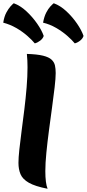

<svg xmlns="http://www.w3.org/2000/svg" viewBox="-41 -1135 536 1186"><path d="M303 -684Q303 -652 296.5 -596Q290 -540 280.5 -471Q271 -402 261.5 -330Q252 -258 245.5 -192.5Q239 -127 239 -78Q239 -3 253 31Q176 16 137.5 -6Q99 -28 86 -58.5Q73 -89 73 -129Q73 -160 78.5 -211.5Q84 -263 92.5 -327Q101 -391 109.5 -460Q118 -529 123.5 -596Q129 -663 129 -720Q129 -740 128 -761Q127 -782 125 -802Q189 -800 225 -791Q261 -782 277.5 -766.5Q294 -751 298.5 -730.5Q303 -710 303 -684ZM475 -913Q470 -897 454.5 -884.5Q439 -872 421 -867Q403 -889 373 -915Q343 -941 305 -963Q267 -985 225 -995Q232 -1033 244.5 -1057Q257 -1081 270 -1095Q283 -1109 291 -1115Q332 -1100 369.5 -1065Q407 -1030 435 -989Q463 -948 475 -913ZM229 -913Q224 -897 208 -884.5Q192 -872 174 -867Q156 -889 126 -915Q96 -941 58.5 -962.5Q21 -984 -21 -995Q-15 -1033 -2 -1057Q11 -1081 23.5 -1095Q36 -1109 44 -1115Q85 -1100 122.5 -1065Q160 -1030 188.5 -989Q217 -948 229 -913Z"/></svg>

Font: Merienda ExtraBold
Style: Regular
Weight: 800
Designer: Eduardo Rodriguez Tunni
Foundry: Eduardo Rodriguez Tunni
Version: Version 2.001